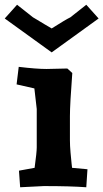

<svg xmlns="http://www.w3.org/2000/svg" viewBox="-50 -785 436 810"><path d="M319 -71 314 5Q248 0 135 0L35 5L30 -65L96 -77Q105 -143 105 -163V-325L95 -412L20 -429L29 -503Q104 -494 146 -494L234 -496L255 -477Q245 -345 245 -295V-193Q245 -171 247.5 -142Q250 -113 252 -95L254 -77ZM22 -765 89 -712Q93 -710 105 -702.5Q117 -695 136.5 -683.5Q156 -672 168 -665Q228 -703 247 -712L314 -765L366 -707L168 -564L-30 -707Z"/></svg>

Font: Andada
Style: Bold
Weight: 700
Designer: Carolina Giovagnoli
Foundry: Carolina Giovagnoli
Version: Version 1.003